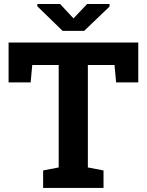

<svg xmlns="http://www.w3.org/2000/svg" viewBox="-20 -919 718 939"><path d="M190.9 0V-85.4L267.1 -100.1V-601.1H137.7L129.9 -516.1H22V-710.9H656.2V-516.1H547.9L540 -601.1H409.7V-100.1L486.3 -85.4V0ZM515.6 -899.4V-886.7L391.6 -768.1H286.1L162.6 -888.2V-899.4H273.9L339.4 -829.1L406.2 -899.4Z"/></svg>

Font: Roboto Slab
Style: Bold
Weight: 700
Designer: Google
Version: Version 2.000; ttfautohint (v1.8.1.43-b0c9)